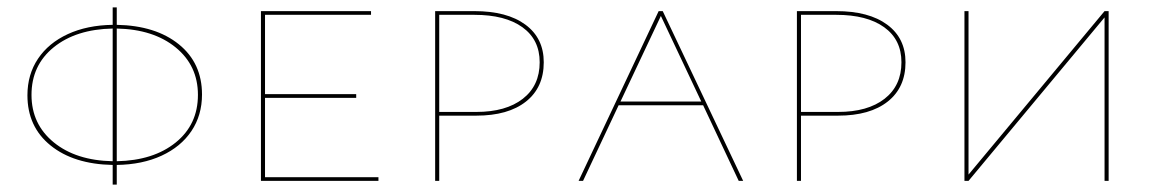

<svg xmlns="http://www.w3.org/2000/svg" viewBox="-20 -488 3116 518"><path d="M295 -43V10H284V-43Q179 -45 116.5 -95.5Q54 -146 54 -231Q54 -287 82.5 -329.5Q111 -372 163 -396Q215 -420 284 -421V-468H295V-421Q400 -419 462.5 -368.5Q525 -318 525 -233Q525 -177 496.5 -134.5Q468 -92 416 -68Q364 -44 295 -43ZM284 -53V-411Q185 -409 125 -360.5Q65 -312 65 -232Q65 -153 125 -104Q185 -55 284 -53ZM514 -232Q514 -311 454 -360Q394 -409 295 -411V-53Q394 -55 454 -103.5Q514 -152 514 -232Z M1001 -10V0H684V-458H981V-448H695V-234H941V-224H695V-10Z M1447 -320Q1447 -252 1399 -214Q1351 -176 1265 -176H1165V0H1154V-458H1260Q1348 -458 1397.5 -421.5Q1447 -385 1447 -320ZM1436 -320Q1436 -381 1389.5 -414.5Q1343 -448 1260 -448H1165V-186H1265Q1345 -186 1390.5 -221.5Q1436 -257 1436 -320Z M1877 -204H1649L1553 0H1541L1757 -458H1768L1985 0H1973ZM1872 -214 1763 -445 1654 -214Z M2423 -320Q2423 -252 2375 -214Q2327 -176 2241 -176H2141V0H2130V-458H2236Q2324 -458 2373.5 -421.5Q2423 -385 2423 -320ZM2412 -320Q2412 -381 2365.5 -414.5Q2319 -448 2236 -448H2141V-186H2241Q2321 -186 2366.5 -221.5Q2412 -257 2412 -320Z M2971 0H2960V-441L2593 0H2582V-458H2593V-17L2960 -458H2971Z"/></svg>

Font: Ysabeau SC Hairline
Style: Regular
Weight: 100
Designer: Christian Thalmann (Catharsis Fonts)
Version: Version 0.003